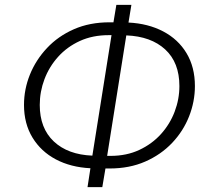

<svg xmlns="http://www.w3.org/2000/svg" viewBox="-20 -751 867 792"><path d="M341 21 353 -57Q272 -61 210.5 -93.5Q149 -126 114 -183.5Q79 -241 79 -318Q79 -383 103.5 -443.5Q128 -504 174 -553Q220 -602 285 -630.5Q350 -659 432 -659H448L460 -731H522L510 -658Q591 -654 653 -621.5Q715 -589 749.5 -531.5Q784 -474 784 -396Q784 -332 760 -271Q736 -210 690 -161.5Q644 -113 579 -84.5Q514 -56 432 -56H415L402 21ZM144 -318Q144 -222 202 -167.5Q260 -113 361 -109L440 -606H428Q362 -606 309.5 -582Q257 -558 220 -517Q183 -476 163.5 -424.5Q144 -373 144 -318ZM720 -396Q720 -493 661.5 -547Q603 -601 501 -605L422 -108H436Q502 -108 554.5 -132.5Q607 -157 644 -198Q681 -239 700.5 -290.5Q720 -342 720 -396Z"/></svg>

Font: Nunito Sans Light
Style: Italic
Weight: 300
Italic angle: -9°
Designer: Vernon Adams
Foundry: Vernon Adams
Version: Version 3.006; ttfautohint (v1.8.3)